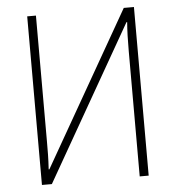

<svg xmlns="http://www.w3.org/2000/svg" viewBox="-52 -762 740 810"><g transform="rotate(-5 318.5 -357.0)"><path d="M93 0H135L508 -653H511C508 -617 507 -576 507 -531V0H545V-714H502L130 -63H127C130 -109 130 -143 130 -181V-714H93Z"/></g></svg>

Font: Noto Sans SemiCondensed ExtraLight
Style: Regular
Weight: 200
Width: 4
Designer: Monotype Design Team
Foundry: Monotype Imaging Inc.
Version: Version 2.013